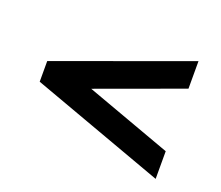

<svg xmlns="http://www.w3.org/2000/svg" viewBox="-82 -602 765 666"><g transform="rotate(20 300.5 -269.5)"><path d="M53.7 -308.1 546.9 -487.3V-385.7L230 -270L546.9 -154.8V-52.7L53.7 -231.9Z"/></g></svg>

Font: Anta
Style: Regular
Weight: 400
Designer: Sergej Lebedev
Foundry: Sergej Lebedev
Version: Version 1.000; ttfautohint (v1.8.4.7-5d5b)